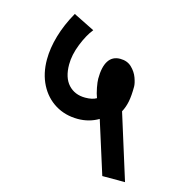

<svg xmlns="http://www.w3.org/2000/svg" viewBox="-97 -721 795 824"><g transform="rotate(15 300.0 -309.0)"><path d="M264 -197.5Q208 -197.5 164 -224.2Q120 -251 95.2 -299.2Q70.5 -347.5 70.5 -410Q70.5 -460.5 86.8 -516.2Q103 -572 135.5 -629.5L230 -582.5Q206.5 -553.5 187.2 -505Q168 -456.5 168 -414Q168 -355.5 196.2 -324.8Q224.5 -294 271 -294Q303 -294 321 -305Q314 -323 309.2 -348.2Q304.5 -373.5 304.5 -387Q304.5 -439.5 322 -466.8Q339.5 -494 374 -494Q405.5 -494 425.2 -475Q445 -456 453.5 -432.2Q462 -408.5 462 -394Q462 -354.5 456.8 -327.5Q451.5 -300.5 439.5 -278.5L530.5 12H429.5L355.5 -222Q314 -197.5 264 -197.5Z"/></g></svg>

Font: JuliaMono ExtraBold
Style: Italic
Weight: 800
Italic angle: -9°
Monospace: yes
Designer: cormullion
Foundry: corm
Version: Version 0.057; ttfautohint (v1.8.4)